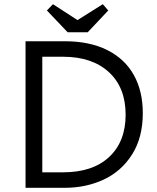

<svg xmlns="http://www.w3.org/2000/svg" viewBox="-20 -897 748 917"><path d="M662 -357Q662 -240 611 -159.5Q560 -79 475.5 -39.5Q391 0 289 0H102V-700H289Q408 -700 492 -658Q576 -616 619 -539Q662 -462 662 -357ZM281 -74Q423 -74 501.5 -147.5Q580 -221 580 -349Q580 -479 500 -552.5Q420 -626 281 -626H182V-74ZM350 -801 471 -877 497 -847 399 -743H303L204 -847L233 -877Z"/></svg>

Font: Tilda Sans
Style: Regular
Weight: 400
Designer: ParaType Ltd
Foundry: ParaType Ltd
Version: Version 1.002W